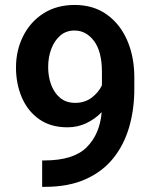

<svg xmlns="http://www.w3.org/2000/svg" viewBox="-20 -741 611 767"><path d="M148.4 -100.1H157.7Q273.4 -100.1 326.2 -152.6Q378.9 -205.1 386.2 -293Q359.9 -265.6 325 -249Q290 -232.4 250 -232.4Q182.6 -232.4 136.7 -264.6Q90.8 -296.9 67.4 -351.3Q43.9 -405.8 43.9 -471.2Q43.9 -539.6 72.3 -596.4Q100.6 -653.3 153.3 -687.3Q206.1 -721.2 278.3 -721.2Q353 -721.2 406.2 -683.3Q459.5 -645.5 488 -580.1Q516.6 -514.6 516.6 -431.6V-386.2Q516.6 -303.7 495.8 -232.7Q475.1 -161.6 431.9 -108.2Q388.7 -54.7 321 -24.7Q253.4 5.4 159.7 5.4H148.4ZM172.4 -473.1Q172.4 -435.1 184.3 -402.6Q196.3 -370.1 220.2 -350.1Q244.1 -330.1 280.8 -330.1Q318.4 -330.1 345.9 -350.6Q373.5 -371.1 387.2 -400.4V-453.1Q387.2 -535.2 355.7 -577.1Q324.2 -619.1 277.8 -619.1Q244.1 -619.1 220.7 -598.9Q197.3 -578.6 184.8 -545.4Q172.4 -512.2 172.4 -473.1Z"/></svg>

Font: Vazirmatn RD UI SemiBold
Style: Regular
Weight: 600
Designer: Saber Rastikerdar
Foundry: Saber Rastikerdar
Version: Version 33.003